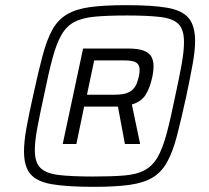

<svg xmlns="http://www.w3.org/2000/svg" viewBox="-20 -716 811 744"><path d="M343 8Q241 8 182 -2Q123 -12 98 -41.5Q73 -71 73 -129Q73 -167 82.5 -220Q92 -273 108 -344Q128 -436 144.5 -498.5Q161 -561 182.5 -600Q204 -639 239 -660Q274 -681 329 -688.5Q384 -696 469 -696Q570 -696 628 -686Q686 -676 711 -646Q736 -616 736 -557Q736 -520 726.5 -467.5Q717 -415 702 -344Q682 -252 665.5 -189Q649 -126 627 -87Q605 -48 570.5 -27.5Q536 -7 481 0.5Q426 8 343 8ZM223 -158 302 -528H474Q516 -528 537.5 -519.5Q559 -511 567 -495.5Q575 -480 575 -461Q575 -448 573 -433.5Q571 -419 567 -405Q560 -375 544.5 -349Q529 -323 491 -311L523 -158H464L437 -303H306L276 -158ZM340 -32Q414 -32 462 -36Q510 -40 540.5 -56.5Q571 -73 590.5 -106.5Q610 -140 625.5 -197.5Q641 -255 659 -344Q675 -417 684 -467.5Q693 -518 693 -553Q693 -601 672 -622.5Q651 -644 602.5 -650Q554 -656 473 -656Q397 -656 348 -651.5Q299 -647 268.5 -631Q238 -615 218.5 -581.5Q199 -548 183.5 -490.5Q168 -433 150 -344Q134 -271 124.5 -220Q115 -169 115 -134Q115 -87 136.5 -65.5Q158 -44 207 -38Q256 -32 340 -32ZM317 -349H423Q453 -349 470.5 -355Q488 -361 498.5 -373.5Q509 -386 514 -405Q517 -414 519 -424.5Q521 -435 521 -446Q521 -465 508 -473.5Q495 -482 459 -482H345Z"/></svg>

Font: Saira SemiExpanded
Style: Italic
Weight: 400
Width: 6
Italic angle: -12°
Designer: Hector Gatti with collaboration of the Omnibus-Type team
Foundry: Omnibus-Type
Version: Version 1.101